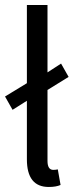

<svg xmlns="http://www.w3.org/2000/svg" viewBox="-21 -732 303 764"><path d="M173 12Q86 12 86 -98V-331L29 -295L-1 -348L86 -401V-712H168V-444L222 -479L252 -426L168 -374V-92Q168 -56 191 -56Q200 -56 209 -58L220 4Q202 12 173 12Z"/></svg>

Font: Toshiba Sans
Style: Regular
Weight: 400
Designer: Paul D. Hunt
Foundry: Toshiba Corporation
Version: Version 2.020;PS 2.0;hotconv 1.0.86;makeotf.lib2.5.63406